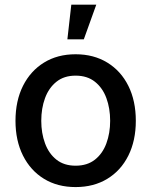

<svg xmlns="http://www.w3.org/2000/svg" viewBox="-20 -779 639 811"><path d="M299.3 11.2Q222.7 11.2 165.8 -23.7Q108.9 -58.6 77.1 -121.8Q45.4 -185.1 45.4 -268.6Q45.4 -353 77.1 -416.3Q108.9 -479.5 165.8 -514.6Q222.7 -549.8 299.3 -549.8Q376 -549.8 433.3 -514.6Q490.7 -479.5 522.2 -416.3Q553.7 -353 553.7 -268.6Q553.7 -185.1 522.2 -121.8Q490.7 -58.6 433.3 -23.7Q376 11.2 299.3 11.2ZM299.3 -79.1Q348.6 -79.1 381.1 -104.7Q413.6 -130.4 429.4 -173.6Q445.3 -216.8 445.3 -268.6Q445.3 -321.3 429.4 -364.5Q413.6 -407.7 381.1 -433.6Q348.6 -459.5 299.3 -459.5Q250.5 -459.5 218.3 -433.6Q186 -407.7 170.2 -364.5Q154.3 -321.3 154.3 -268.6Q154.3 -216.8 170.2 -173.6Q186 -130.4 218.3 -104.7Q250.5 -79.1 299.3 -79.1ZM264.6 -612.8 281.2 -759.3H386.7L334 -612.8Z"/></svg>

Font: Inter 16pt Medium
Style: Regular
Weight: 500
Version: Version 4.001;git-66647c0bb